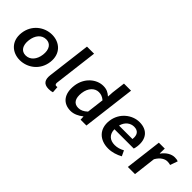

<svg xmlns="http://www.w3.org/2000/svg" viewBox="101 -1553 2412 2412"><g transform="rotate(45 1306.5 -347.0)"><path d="M85 -245C65 -82 176 12 310 12C445 12 579 -82 599 -245C619 -409 508 -503 373 -503C239 -503 105 -409 85 -245ZM215 -245C227 -344 283 -409 362 -409C441 -409 481 -344 469 -245C457 -147 400 -82 321 -82C242 -82 203 -147 215 -245Z M716 -126C706 -41 733 12 823 12C853 12 875 8 891 2L885 -84C875 -82 871 -82 865 -82C852 -82 839 -92 842 -120L914 -706H788Z M1022 -245C1002 -83 1078 12 1213 12C1271 12 1330 -17 1374 -53H1378L1380 0H1484L1571 -706H1445L1423 -528L1418 -449C1380 -482 1345 -503 1283 -503C1165 -503 1042 -405 1022 -245ZM1153 -246C1166 -349 1229 -408 1298 -408C1334 -408 1369 -397 1403 -367L1375 -138C1334 -100 1297 -83 1255 -83C1177 -83 1140 -140 1153 -246Z M1646 -245C1626 -83 1731 12 1881 12C1949 12 2016 -10 2072 -41L2038 -113C1996 -90 1954 -77 1908 -77C1821 -77 1766 -127 1766 -216H2109C2114 -228 2118 -248 2121 -270C2138 -407 2072 -503 1926 -503C1800 -503 1666 -405 1646 -245ZM1774 -289C1795 -371 1855 -414 1919 -414C1993 -414 2023 -367 2013 -289Z M2220 0H2347L2383 -300C2425 -374 2480 -401 2523 -401C2546 -401 2560 -398 2578 -393L2613 -493C2597 -500 2580 -503 2552 -503C2495 -503 2433 -468 2387 -404H2383L2385 -491H2280Z"/></g></svg>

Font: Falling Sky
Style: ExtObl
Weight: 400
Designer: Paul D. Hunt
Foundry: Adobe Systems Incorporated
Version: Version 1.02